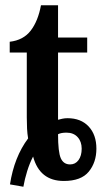

<svg xmlns="http://www.w3.org/2000/svg" viewBox="-20 -679 394 731"><path d="M18 23Q34 -81 87 -152Q84 -170 83 -189.5Q82 -209 82 -232V-479H17V-520Q69 -526 97 -562.5Q125 -599 136 -659H201V-536H312V-479H201V-223Q208 -225 217.5 -227Q227 -229 237 -229Q288 -229 317.5 -197.5Q347 -166 347 -113Q347 -61 318 -25.5Q289 10 223 10Q131 10 106 -83Q93 -58 83.5 -27.5Q74 3 69 32ZM247 -53Q267 -53 279 -69.5Q291 -86 291 -113Q291 -140 275.5 -157Q260 -174 233 -174Q213 -174 201 -168Q201 -100 211.5 -76.5Q222 -53 247 -53Z"/></svg>

Font: Noto Serif Condensed SemiBold
Style: Regular
Weight: 600
Width: 3
Designer: Monotype Design Team
Foundry: Monotype Imaging Inc.
Version: Version 2.013